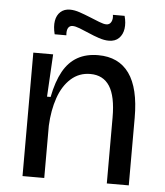

<svg xmlns="http://www.w3.org/2000/svg" viewBox="-51 -755 687 801"><g transform="rotate(5 292.0 -354.5)"><path d="M73 0V-308V-517H156L146 -339H161Q174 -405 197.5 -447Q221 -489 257.5 -509.5Q294 -530 344 -530Q430 -530 474 -468.5Q518 -407 518 -283V0H426V-276Q426 -365 399 -407Q372 -449 318 -449Q271 -449 237 -418.5Q203 -388 185 -336Q167 -284 164 -219V0ZM382 -594Q363 -594 340.5 -601.5Q318 -609 296.5 -618.5Q275 -628 256.5 -635Q238 -642 227 -642Q214 -642 208 -631.5Q202 -621 204 -601H155Q147 -633 151 -657Q155 -681 170.5 -695Q186 -709 210 -709Q229 -709 251 -701.5Q273 -694 295 -685Q317 -676 336 -668.5Q355 -661 366 -661Q380 -661 386.5 -673.5Q393 -686 390 -703H439Q447 -674 443.5 -649.5Q440 -625 424.5 -609.5Q409 -594 382 -594Z"/></g></svg>

Font: Bricolage Grotesque 28pt
Style: Regular
Weight: 400
Version: Version 1.001;gftools[0.9.33.dev8+g029e19f]